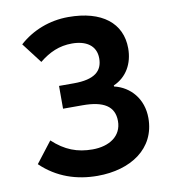

<svg xmlns="http://www.w3.org/2000/svg" viewBox="-85 -827 807 913"><g transform="rotate(-10 318.5 -370.0)"><path d="M313 14C473 14 598 -67 598 -215C598 -308 540 -373 463 -391V-396C527 -424 561 -485 561 -558C561 -680 468 -754 306 -754C215 -754 131 -721 68 -664L143 -566C191 -605 240 -627 301 -627C368 -627 417 -598 417 -535C417 -474 378 -439 278 -439H206V-329H300C401 -329 453 -298 453 -226C453 -154 393 -114 311 -114C238 -114 179 -136 120 -191L42 -90C119 -16 213 14 313 14Z"/></g></svg>

Font: Kinto Sans
Style: Bold
Weight: 700
Designer: Authors: Ryoko NISHIZUKA  (kana & ideographs); Paul D. Hunt (Latin, Greek & Cyrillic); Wenlong ZHANG  (bopomofo); Sandol
Foundry: Adobe Systems Incorporated, ookami Inc.
Version: Version 0.001